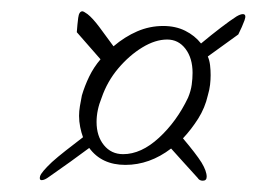

<svg xmlns="http://www.w3.org/2000/svg" viewBox="-20 -462 479 340"><path d="M339 -142Q333 -142 330 -147Q317 -161 305.5 -174Q294 -187 283 -199Q245 -170 202 -170Q160 -170 138 -200Q122 -188 104.5 -175.5Q87 -163 67 -149Q59 -143 54 -143Q49 -143 51 -150Q53 -157 72 -175Q82 -184 96 -195Q110 -206 127 -219Q124 -227 122 -237Q120 -247 120 -257Q120 -265 121.5 -274Q123 -283 125 -293Q130 -310 138 -326.5Q146 -343 158 -357L116 -405Q117 -419 118.5 -430.5Q120 -442 126 -442Q128 -442 135 -437Q144 -430 156 -414Q168 -398 181 -380Q201 -397 223 -406.5Q245 -416 269 -416Q291 -416 308 -407.5Q325 -399 336 -385Q354 -400 371 -413Q388 -426 399 -433Q406 -437 410 -437Q417 -437 413 -426Q409 -415 402 -401L348 -362Q351 -355 352 -346.5Q353 -338 353 -329Q353 -321 352 -312Q351 -303 348 -293Q343 -271 331 -252Q319 -233 304 -217Q315 -204 323.5 -193Q332 -182 337 -174Q346 -159 346 -149Q346 -142 339 -142ZM198 -189Q230 -189 261.5 -218Q293 -247 313 -289Q318 -301 319.5 -312Q321 -323 321 -333Q321 -359 308.5 -375.5Q296 -392 276 -392Q255 -392 232 -378Q209 -364 189.5 -341Q170 -318 160 -289Q151 -267 151 -246Q151 -221 164 -205Q177 -189 198 -189Z"/></svg>

Font: Birthstone
Style: Regular
Weight: 400
Designer: Robert E. Leuschke
Foundry: Robert E. Leuschke
Version: Version 1.013; ttfautohint (v1.8.3)